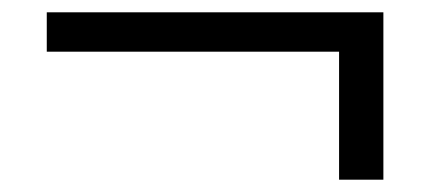

<svg xmlns="http://www.w3.org/2000/svg" viewBox="-20 -449 699 312"><path d="M531 -365H56V-429H603V-157H531Z"/></svg>

Font: Bai Jamjuree
Style: Regular
Weight: 400
Designer: Katatrad Aksorn Co.,Ltd.
Foundry: Cadson Demak Co.,Ltd.
Version: Version 1.000; ttfautohint (v1.6)